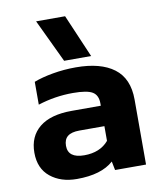

<svg xmlns="http://www.w3.org/2000/svg" viewBox="-82 -784 725 861"><g transform="rotate(-10 280.5 -354.0)"><path d="M141 -718H273L357 -522H234ZM31 -139Q31 -213 81.5 -254Q132 -295 229 -295H361V-306Q361 -343 336.5 -358Q312 -373 247 -373Q166 -373 88 -348V-452Q124 -466 175 -475Q226 -484 280 -484Q393 -484 454 -438Q515 -392 515 -296V0H374L366 -40Q311 10 199 10Q126 10 78.5 -28.5Q31 -67 31 -139ZM361 -135V-202H247Q211 -202 193.5 -188Q176 -174 176 -145Q176 -89 250 -89Q322 -89 361 -135Z"/></g></svg>

Font: Kanit SemiBold
Style: Regular
Weight: 600
Designer: Katatrad Team
Foundry: CadsonDemak
Version: Version 1.030